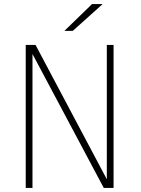

<svg xmlns="http://www.w3.org/2000/svg" viewBox="-20 -920 690 940"><path d="M106 0V-700H154L505 -38.5H503V-700H536V0H488L137 -659.5H139V0ZM336.5 -769H295.5L430.5 -900H482.5Z"/></svg>

Font: Trispace Thin Thin
Style: Regular
Weight: 250
Version: Version 1.210